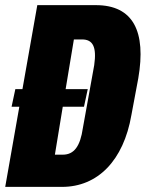

<svg xmlns="http://www.w3.org/2000/svg" viewBox="-58 -731 569 751"><path d="M-37.6 0H184.6C323.7 0 425.3 -102.5 456.1 -281.7L482.9 -424.8C514.2 -606.9 463.9 -710.9 316.9 -710.9H87.9L29.8 -382.3H2L-12.7 -313.5H17.6ZM156.7 -126 187.5 -313.5H270.5L285.2 -382.3H198.7L231 -576.7H262.2C305.2 -577.1 320.8 -547.9 310.5 -476.1L266.1 -230C255.9 -159.7 232.4 -126 187.5 -126Z"/></svg>

Font: Roboto Flex Super Cond Black
Style: Italic
Weight: 900
Width: 3
Italic angle: -10°
Designer: Berlow after Robertson
Foundry: Google
Version: Version 3.200;Glyphs 3.3 (3311)